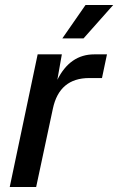

<svg xmlns="http://www.w3.org/2000/svg" viewBox="-20 -750 474 770"><path d="M19 0 131 -532H228L210 -430Q261 -532 358 -532H409L389 -437H338Q218 -437 192 -314L125 0ZM230 -596 323 -730H434L315 -596Z"/></svg>

Font: Geist Medium
Style: Italic
Weight: 500
Italic angle: -12°
Designer: Basement.studio, Andrés Briganti, Mateo Zaragoza
Foundry: Basement.studio, Vercel, Andrés Briganti, Guido Ferreyra, Mateo Zaragoza
Version: Version 1.500; ttfautohint (v1.8.4.7-5d5b)